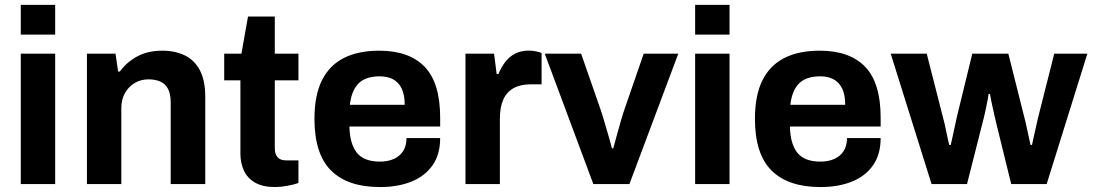

<svg xmlns="http://www.w3.org/2000/svg" viewBox="-20 -743 4411 775"><path d="M63.9 -603.3V-723.4H202.7V-603.3ZM63.9 0V-526.4H202.7V0Z M330.9 0V-526.4H446.2L456.8 -454.3H463.8Q491.7 -492.7 534.5 -515.5Q577.3 -538.4 634.7 -538.4Q687.5 -538.4 726.4 -519.2Q765.4 -500 786.9 -459.2Q808.5 -418.3 808.5 -352.2V0H669V-329.7Q669 -363.5 658.3 -384Q647.7 -404.5 627.6 -413.6Q607.5 -422.7 579.3 -422.7Q548 -422.7 523.2 -407.7Q498.5 -392.7 484.1 -366.8Q469.7 -340.8 469.7 -306.9V0Z M1090.4 12Q1040.3 12 1009.4 -6Q978.4 -24 964.4 -54.6Q950.4 -85.2 950.4 -122V-418.8H885V-526.4H954.5L981.1 -676.3H1089.2V-526.4H1184.7V-418.8H1089.2V-145Q1089.2 -121.2 1100.2 -108.4Q1111.2 -95.6 1135.8 -95.6H1184.7V-4.4Q1167.6 2 1140 7Q1112.5 12 1090.4 12Z M1513.7 12Q1383.5 12 1316.4 -54.6Q1249.3 -121.2 1249.3 -263.2Q1249.3 -357.8 1279.3 -418.4Q1309.3 -479 1367.5 -508.7Q1425.8 -538.4 1511.1 -538.4Q1631.4 -538.4 1694.1 -473.5Q1756.7 -408.6 1756.7 -267.9V-232.3H1390.4Q1392 -162.5 1420.4 -126.6Q1448.8 -90.7 1513.7 -90.7Q1545.7 -90.7 1569.9 -101.6Q1594 -112.5 1607.4 -133.5Q1620.8 -154.6 1620.8 -185.7H1756.7Q1756.7 -119.6 1725.9 -75.7Q1695 -31.7 1640.5 -9.9Q1586 12 1513.7 12ZM1392.2 -320.1H1613.6Q1613.6 -360.6 1601.2 -386Q1588.7 -411.3 1566.3 -423.1Q1544 -434.9 1512.9 -434.9Q1455.8 -434.9 1427.3 -406.2Q1398.8 -377.5 1392.2 -320.1Z M1858.9 0V-526.4H1974.2L1984.8 -444.1H1991.8Q2002.5 -470.2 2018.3 -491.6Q2034.1 -513 2058 -525.8Q2081.8 -538.7 2114.2 -538.7Q2131 -538.7 2145.1 -535.4Q2159.1 -532.2 2166.1 -529V-402.7H2123.3Q2081 -402.7 2053.2 -387.3Q2025.4 -371.9 2011.5 -341.1Q1997.7 -310.2 1997.7 -263.2V0Z M2375 0 2178.9 -526.4H2325.6L2403.2 -303.8Q2409 -287.4 2417.3 -259Q2425.6 -230.7 2434.7 -200Q2443.8 -169.4 2450 -144.2H2455.4Q2461.7 -167.4 2469.9 -197.5Q2478.1 -227.7 2486.5 -256.4Q2494.9 -285.2 2501.4 -303.8L2578.3 -526.4H2717.9L2520.6 0Z M2785.9 -603.3V-723.4H2924.7V-603.3ZM2785.9 0V-526.4H2924.7V0Z M3291.7 12Q3161.5 12 3094.4 -54.6Q3027.3 -121.2 3027.3 -263.2Q3027.3 -357.8 3057.3 -418.4Q3087.3 -479 3145.5 -508.7Q3203.8 -538.4 3289.1 -538.4Q3409.4 -538.4 3472.1 -473.5Q3534.7 -408.6 3534.7 -267.9V-232.3H3168.4Q3170 -162.5 3198.4 -126.6Q3226.8 -90.7 3291.7 -90.7Q3323.7 -90.7 3347.9 -101.6Q3372 -112.5 3385.4 -133.5Q3398.8 -154.6 3398.8 -185.7H3534.7Q3534.7 -119.6 3503.9 -75.7Q3473 -31.7 3418.5 -9.9Q3364 12 3291.7 12ZM3170.2 -320.1H3391.6Q3391.6 -360.6 3379.2 -386Q3366.7 -411.3 3344.3 -423.1Q3322 -434.9 3290.9 -434.9Q3233.8 -434.9 3205.3 -406.2Q3176.8 -377.5 3170.2 -320.1Z M3740.2 0 3575.3 -526.4H3720.7L3786.7 -267.6Q3792.3 -247.6 3796.8 -225Q3801.4 -202.4 3805.4 -184.1Q3809.4 -165.9 3811.4 -158.1H3817.7Q3822.3 -177.6 3826.9 -199.5Q3831.4 -221.4 3835.7 -240.5Q3839.9 -259.6 3842 -269.7L3904.6 -526.4H4050.1L4114.8 -268.7Q4118.8 -254.7 4123 -234.5Q4127.1 -214.3 4131.9 -193.9Q4136.7 -173.5 4139.5 -158.1H4145.7Q4148.4 -171.8 4152.7 -191Q4156.9 -210.2 4161.6 -230.2Q4166.2 -250.3 4169.7 -266.4L4235.4 -526.4H4369.1L4204.8 0H4061.7L4003.9 -235.1Q3999.7 -253.7 3994 -277.1Q3988.4 -300.6 3983.7 -323.8Q3979 -347.1 3975.8 -363.6H3970.2Q3969.6 -355.1 3966 -336.7Q3962.5 -318.3 3956.9 -292.6Q3951.3 -266.9 3942.9 -235.3L3883.3 0Z"/></svg>

Font: Archivo Variable SemiBold
Style: Regular
Weight: 600
Designer: Hector Gatti
Foundry: Omnibus-Type
Version: Version 2.001